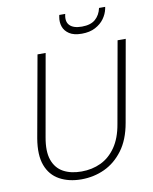

<svg xmlns="http://www.w3.org/2000/svg" viewBox="-97 -963 831 1046"><g transform="rotate(-10 319.0 -439.5)"><path d="M268 12Q199 12 148 -16Q97 -44 75.5 -101.5Q54 -159 69 -249L150 -700H195L115 -248Q101 -171 118 -123Q135 -75 176 -52.5Q217 -30 276 -30Q335 -30 383.5 -53Q432 -76 466 -125Q500 -174 513 -251L593 -700H638L558 -249Q542 -158 499 -100.5Q456 -43 396.5 -15.5Q337 12 268 12ZM408 -769Q364 -769 339 -785.5Q314 -802 305.5 -827Q297 -852 302 -880L304 -891H337Q327 -850 347.5 -828.5Q368 -807 415 -807Q464 -807 490 -830Q516 -853 524 -891H558L556 -880Q550 -852 532 -827Q514 -802 483 -785.5Q452 -769 408 -769Z"/></g></svg>

Font: DM Sans 11pt ExtraLight
Style: Italic
Weight: 250
Italic angle: -10°
Version: Version 4.004;gftools[0.9.30]